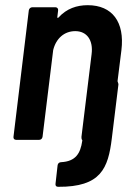

<svg xmlns="http://www.w3.org/2000/svg" viewBox="-20 -539 518 740"><path d="M433 -226 448 -346C461 -454 413 -519 318 -519C276 -519 237 -506 206 -472C203 -468 200 -470 201 -474L204 -499C205 -506 200 -511 194 -511H104C98 -511 92 -506 91 -499L32 -12C31 -5 35 0 42 0H131C138 0 143 -5 144 -12L185 -346C196 -391 228 -419 270 -419C315 -419 340 -384 333 -330L294 -12C294 -8 294 -4 295 -2C296 0 298 1 297 4C290 53 271 83 216 86C208 86 203 91 202 98L194 169C193 176 196 181 204 181C369 182 397 110 411 -6L436 -210C437 -214 436 -218 435 -220C435 -222 433 -224 433 -226Z"/></svg>

Font: Barlow Semi Condensed SemiBold
Style: Italic
Weight: 600
Width: 4
Italic angle: -7°
Designer: Jeremy Tribby
Foundry: Tribby Type
Version: Version 1.422;hotconv 1.0.109;makeotfexe 2.5.65596